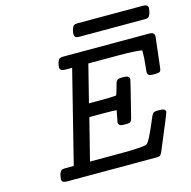

<svg xmlns="http://www.w3.org/2000/svg" viewBox="-121 -974 1088 1093"><g transform="rotate(-15 423.5 -427.0)"><path d="M109.9 -21Q113.8 -63 128.9 -71.8Q133.8 -74.7 153.8 -75.2H200.2L335.9 -617.2H294.9Q264.2 -617.2 264.2 -638.2Q264.2 -658.2 273.9 -678.2Q279.8 -692.4 301.8 -691.9H811Q840.8 -691.9 840.8 -668Q840.8 -668 819.8 -487.8Q817.9 -469.7 810.5 -465.3Q803.2 -460.9 787.1 -460.9H768.1Q751 -460.9 744.9 -467Q738.8 -473.1 738.8 -485.8Q738.8 -492.7 742.9 -527.3Q747.1 -562 747.1 -590.8V-609.9Q710.9 -616.7 616.2 -617.2H432.1L431.2 -616.2L376 -397H445.8Q506.8 -397 537.1 -399.9Q544.9 -419.9 550.5 -441.9Q556.2 -463.9 558.6 -471.4Q561 -479 568.1 -484.6Q575.2 -490.2 588.9 -490.2H608.9Q638.7 -490.2 639.2 -469.2Q639.2 -463.4 589.8 -268.1Q588.9 -265.1 587.4 -258.5Q585.9 -252 585 -250Q584 -248 582.5 -243.4Q581.1 -238.8 579.6 -237.3Q578.1 -235.8 575.7 -233.4Q573.2 -231 570.1 -230Q566.9 -229 562.5 -228.5Q558.1 -228 551.8 -228H536.1Q505.4 -228 504.9 -249Q504.9 -250 518.1 -318.8Q490.2 -320.8 433.1 -320.8H357.9L295.9 -75.2H452.1Q542 -75.2 581.5 -78.1Q621.1 -81.1 628.7 -84.5Q636.2 -87.9 643.1 -99.1Q661.1 -126 706.1 -233.9Q711.9 -246.1 718 -251Q724.1 -255.9 738.8 -255.9H757.8Q788.6 -255.9 789.1 -236.8Q789.1 -231 701.2 -22Q695.3 -8.8 689.2 -4.4Q683.1 0 668.9 0H138.2Q109.9 0 109.9 -21ZM392.6 -798.3Q392.6 -822.3 404.3 -844.2Q410.2 -854 431.6 -854H816.4Q846.2 -854 846.7 -833Q841.8 -789.1 826.7 -780.3Q821.8 -777.3 810.5 -777.3H419.4Q392.6 -777.3 392.6 -798.3Z"/></g></svg>

Font: CMU Concrete
Style: BoldItalic
Weight: 700
Italic angle: -14.04°
Version: Version 0.7.0